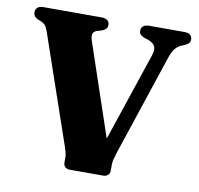

<svg xmlns="http://www.w3.org/2000/svg" viewBox="-78 -782 897 864"><g transform="rotate(10 370.0 -350.0)"><path d="M499.1 -671.2Q499.1 -684.8 508 -692.4Q517 -700 535.9 -700H694.4Q713.6 -700 722.6 -692.5Q731.7 -684.9 731.7 -671.4Q731.7 -661.6 726.1 -655.2Q720.5 -648.7 708 -643L691.4 -636.1Q674.4 -628.3 663.1 -613.2Q651.9 -598.1 641.3 -564.8L490.8 -112.8Q483.9 -91.4 480.9 -78.9Q478 -66.5 478 -53.5V-28.2Q478 -14.8 469.6 -7.4Q461.2 0 448.3 0H295.3Q282.5 0 274.5 -7.4Q266.4 -14.8 266.4 -29.4V-54.3Q266.4 -62.7 263.5 -73.5Q260.6 -84.3 256.2 -97.6L84.7 -596.1Q78.8 -613.4 72.1 -621.3Q65.5 -629.1 53.4 -634.7L36.5 -641.4Q16.1 -650.8 16.1 -671.2Q16.1 -684.8 25.2 -692.4Q34.4 -700 53.4 -700H316.6Q336 -700 344.9 -692.4Q353.8 -684.8 353.8 -671.2Q353.8 -660.5 347.9 -654.1Q342.1 -647.6 329.8 -642.6L305.3 -635.4Q292.4 -630.3 289.1 -619.3Q285.9 -608.2 293.5 -585.7L455 -107.7L399.4 -60.6L570.7 -571.1Q579 -595.8 573.6 -610.8Q568.2 -625.8 544.2 -636.2L522.7 -643Q511.2 -648 505.1 -654.1Q499.1 -660.1 499.1 -671.2Z"/></g></svg>

Font: Fraunces
Style: Regular
Weight: 900
Version: Version 1.000;[b76b70a41]